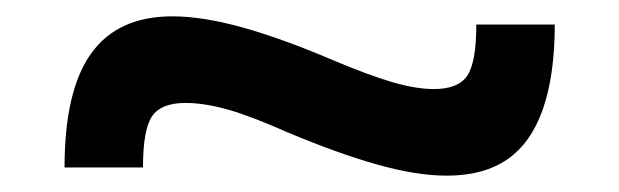

<svg xmlns="http://www.w3.org/2000/svg" viewBox="-20 -418 758 235"><path d="M59 -213Q59 -307 91.5 -352.5Q124 -398 191 -398Q228 -398 276.5 -384.5Q325 -371 386 -345Q431 -326 460 -317.5Q489 -309 511 -309Q541 -309 552 -325.5Q563 -342 563 -388H659Q659 -326 644.5 -284.5Q630 -243 601 -223Q572 -203 527 -203Q490 -203 442 -216.5Q394 -230 332 -256Q287 -276 258.5 -284Q230 -292 207 -292Q177 -292 166 -275.5Q155 -259 155 -213Z"/></svg>

Font: M PLUS 1 Thin Medium
Style: Regular
Weight: 500
Version: Version 1.001